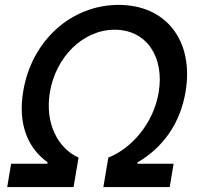

<svg xmlns="http://www.w3.org/2000/svg" viewBox="-20 -757 807 777"><path d="M9.2 0H277.7L297.9 -119.3C215.2 -156.2 160.9 -257.1 181.8 -383.2C205.6 -526.3 315.7 -636.7 444.2 -636.7C573.2 -636.7 646 -526.3 622.2 -383.2C601.2 -257.1 512.1 -156.2 418.3 -119.3L398.4 0H666.9L682.5 -94.5H535.9L536.9 -100.1C637.1 -158.4 709.5 -255 731.2 -387.1C764.9 -592.3 652.3 -737.2 460.2 -737.2C268.1 -737.2 107.6 -592.3 73.9 -387.1C51.8 -255 92 -158.4 172.6 -100.1L171.5 -94.5H24.9Z"/></svg>

Font: Margiela Sans Medium
Style: Italic
Weight: 500
Italic angle: -9.39999°
Designer: Stefan Endress, Andreas Faust
Version: Version 1.100;FEAKit 1.0